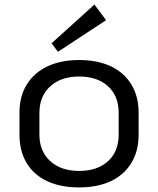

<svg xmlns="http://www.w3.org/2000/svg" viewBox="-20 -810 690 838"><path d="M325 8Q244 8 185.5 -19.5Q127 -47 96 -99Q65 -151 65 -222V-318Q65 -389 96.5 -440.5Q128 -492 186.5 -520Q245 -548 325 -548Q406 -548 464 -520.5Q522 -493 553.5 -441Q585 -389 585 -318V-222Q585 -151 553.5 -99Q522 -47 464 -19.5Q406 8 325 8ZM325 -64Q405 -64 451.5 -106.5Q498 -149 498 -223V-317Q498 -391 451.5 -433.5Q405 -476 325 -476Q246 -476 199 -433Q152 -390 152 -317V-223Q152 -150 199 -107Q246 -64 325 -64ZM443 -722 233 -584 205 -621 392 -790Z"/></svg>

Font: Pathway Extreme
Style: Regular
Weight: 400
Designer: Eduardo Rodriguez Tunni
Foundry: Eduardo Rodriguez Tunni
Version: Version 1.001;gftools[0.9.26]